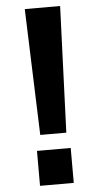

<svg xmlns="http://www.w3.org/2000/svg" viewBox="-59 -753 485 947"><g transform="rotate(-5 183.5 -279.5)"><path d="M276 -717 252 -92H123L101 -717ZM100 -15H267V158H100Z"/></g></svg>

Font: Cafe24 Ohsquare
Style: Bold
Weight: 700
Designer: Cafe24 thkim, hmlim, mnelim, nhlee, sslee, sskim, smlim, yjkim, sdjeong, hskwak & 4IRTF
Foundry: Cafe24
Version: Version 1.000